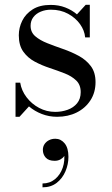

<svg xmlns="http://www.w3.org/2000/svg" viewBox="-20 -490 479 822"><path d="M46.5 10V-136H66.5Q72 -102 93.8 -73.5Q115.5 -45 147.5 -28Q179.5 -11 216.5 -11Q244.5 -11 269.5 -20Q294.5 -29 310 -47.8Q325.5 -66.5 325.5 -95.5Q325.5 -127 306.2 -145.5Q287 -164 257 -175.8Q227 -187.5 193 -198.8Q159 -210 129 -226Q99 -242 79.8 -268.8Q60.5 -295.5 60.5 -339Q60.5 -371 75 -400.8Q89.5 -430.5 119.8 -449.8Q150 -469 197 -469Q231 -469 259.5 -458Q288 -447 309.5 -428.5L347 -469.5H364.5V-330H344.5Q342 -359.5 322.8 -386.5Q303.5 -413.5 271.5 -431Q239.5 -448.5 198 -448.5Q174.5 -448.5 154.5 -440.2Q134.5 -432 122.8 -416.5Q111 -401 111 -379.5Q111 -352 131 -334.8Q151 -317.5 182.8 -305Q214.5 -292.5 250 -280.2Q285.5 -268 317.2 -250.8Q349 -233.5 369 -206.8Q389 -180 389 -138.5Q389 -94 367.2 -60.5Q345.5 -27 308.5 -8.5Q271.5 10 224.5 10Q190 10 159 -2Q128 -14 104 -34.5L63.5 10ZM162 312V295.5Q193 295.5 215.5 277Q238 258.5 248.5 228Q259 197.5 254 162.5H259.5Q260.5 169.5 255 178Q249.5 186.5 238.8 192.5Q228 198.5 214 198.5Q188 198.5 175.8 184.8Q163.5 171 163.5 151.5Q163.5 138 170.5 127.2Q177.5 116.5 189.8 110.2Q202 104 217 104Q240.5 104 256.8 123.8Q273 143.5 273 181.5Q273 213.5 260.2 243.5Q247.5 273.5 222.8 292.8Q198 312 162 312Z"/></svg>

Font: Bodoni Moda SC
Style: Regular
Weight: 400
Designer: Owen Earl
Foundry: indestructible type
Version: Version 2.005